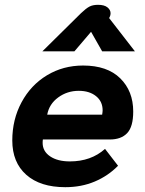

<svg xmlns="http://www.w3.org/2000/svg" viewBox="-20 -767 600 797"><path d="M31 -184Q31 -271 69.5 -342.5Q108 -414 175 -454.5Q242 -495 325 -495Q425 -495 479 -442Q533 -389 533 -304Q533 -241 508 -214.5Q483 -188 436 -188H158Q157 -183 157 -174Q157 -139 188 -118Q219 -97 270 -97Q358 -97 416 -149L470 -79Q429 -37 373.5 -13.5Q318 10 251 10Q147 10 89 -41.5Q31 -93 31 -184ZM404 -291Q406 -303 406 -309Q406 -346 378.5 -368Q351 -390 307 -390Q259 -390 221.5 -362.5Q184 -335 176 -291ZM317 -713Q337 -732 351 -739.5Q365 -747 387 -747Q413 -747 426 -736.5Q439 -726 439 -712Q439 -704 436 -698L433 -692L540 -554H404L358 -635L289 -554H156Z"/></svg>

Font: Niramit
Style: Bold Italic
Weight: 700
Italic angle: -10°
Designer: Katatrad Aksorn Co.,Ltd.
Foundry: Cadson Demak Co.,Ltd.
Version: Version 1.001; ttfautohint (v1.6)